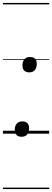

<svg xmlns="http://www.w3.org/2000/svg" viewBox="-20 -905 353 1300"><path d="M126 21Q104 21 92 9Q80 -3 80 -26Q80 -53 93.5 -68Q107 -83 131 -83Q154 -83 165.5 -71Q177 -59 177 -37Q177 -10 164 5.5Q151 21 126 21ZM178 -415Q156 -415 144 -427Q132 -439 132 -462Q132 -489 145.5 -504Q159 -519 183 -519Q206 -519 217.5 -507Q229 -495 229 -473Q229 -446 216 -430.5Q203 -415 178 -415ZM0 365H313V375H0ZM0 -20H313V0H0ZM0 -505H313V-500H0ZM0 -885H313V-875H0Z"/></svg>

Font: Playwrite GB S Guides
Style: Italic
Weight: 400
Italic angle: -7.01216°
Designer: Veronika Burian, José Scaglione
Foundry: TypeTogether
Version: Version 1.002